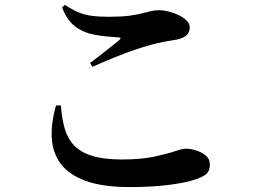

<svg xmlns="http://www.w3.org/2000/svg" viewBox="-20 -742 1040 782"><path d="M232.8 -711.9 244.4 -722.2Q273.2 -703 298.4 -692.4Q323.6 -681.7 352.8 -677.7Q382 -673.7 422.5 -673.7Q471.8 -673.7 503.6 -677.6Q535.5 -681.6 556.7 -687.1Q577.8 -692.5 594 -696.5Q610.1 -700.4 628.2 -700.4Q646.1 -700.4 667.6 -695Q689.1 -689.6 708.5 -680.1Q727.9 -670.7 740.4 -657.7Q752.9 -644.8 752.9 -630.8Q752.9 -591.4 700.8 -581Q677.4 -577 649.8 -572.2Q622.1 -567.3 594.2 -559.1Q564.7 -551.5 525.9 -538.1Q487.1 -524.7 444.1 -507.3Q401.2 -489.8 356.3 -469.9L346.7 -485.4Q376 -507 409.8 -534Q443.6 -561 465.6 -578.5Q477.9 -589.2 461.3 -590Q409.8 -592.4 364.9 -600.6Q320 -608.8 286.3 -634.1Q252.7 -659.4 232.8 -711.9ZM228 -312.5 208.2 -312.3Q187.3 -239.8 190.8 -179.2Q194.4 -118.5 228.2 -74Q261.9 -29.5 330.8 -4.7Q399.7 20 509.4 20Q595.9 20 667.4 11.1Q738.8 2.1 779.6 -12.3Q812.2 -24.1 823.5 -36.4Q834.8 -48.8 834.8 -72.6Q834.8 -94.2 818.1 -108.4Q801.4 -122.5 778.7 -129.5Q755.9 -136.5 737.2 -136.5Q723.4 -136.5 691.3 -125.7Q659.1 -114.9 606.5 -103.7Q553.9 -92.5 476.8 -92.5Q403 -92.5 355.9 -107Q308.7 -121.5 281.9 -149.6Q255.1 -177.7 243.4 -218.8Q231.8 -260 228 -312.5Z"/></svg>

Font: Noto Serif HK
Style: Regular
Weight: 200
Designer: Ryoko NISHIZUKA 西塚涼子 (kana & ideographs); Frank Grießhammer (Latin, Greek & Cyrillic); Wenlong ZHANG 张文龙 (bopomofo); San
Foundry: Adobe
Version: Version 2.001;hotconv 1.1.0;makeotfexe 2.6.0